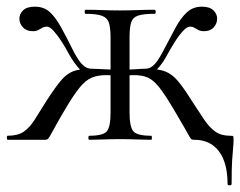

<svg xmlns="http://www.w3.org/2000/svg" viewBox="-22 -415 713 570"><path d="M653.6 131.2Q653.6 68.2 627.9 34.1Q602.2 0 555 0Q549.8 0 547.2 -1.1Q544.6 -2.2 540 -10.4Q535.4 -18.6 524.2 -38.3Q513 -58 490.4 -96Q466.4 -136 450.1 -156.5Q433.8 -177 417.3 -184.5Q400.8 -192 375.6 -192Q358.6 -192 335.2 -189L334.2 -207Q360.2 -208 380.8 -209.5Q401.4 -211 410 -211Q446.2 -211 466.9 -203.5Q487.6 -196 504.9 -176Q522.2 -156 547.2 -116Q568.8 -82.6 584.4 -59.5Q600 -36.4 617.3 -24.2Q634.6 -12 661 -12Q669.2 -12 670.3 -10.5Q671.4 -9 671.4 0Q671.4 10 670.1 23.1Q668.8 36.2 667.2 60.5Q665.6 84.8 665.6 131.2Q665.6 135.2 659.6 135.2Q653.6 135.2 653.6 131.2ZM0.6 0Q-1.6 0 -1.6 -6Q-1.6 -12 0.6 -12Q31 -12 48.4 -24Q65.8 -36 80.5 -59.1Q95.2 -82.2 116.2 -116Q142.2 -156 159 -176Q175.8 -196 195.5 -203.5Q215.2 -211 249 -211Q259.6 -211 273.3 -210.1Q287 -209.2 303.9 -208.6Q320.8 -208 338.8 -207L337.8 -189Q312 -192 294.4 -192Q268.4 -192 250.5 -184.5Q232.6 -177 215.6 -156.5Q198.6 -136 174.6 -96Q152.8 -59.2 142.2 -39.7Q131.6 -20.2 126.7 -11.7Q121.8 -3.2 119 -1.6Q116.2 0 110.8 0ZM249 -194.2Q229 -194.2 213.4 -211Q197.8 -227.8 183 -253.8Q173.6 -272 161.2 -291.2Q148.8 -310.4 137.3 -323.2Q125.8 -336 117.2 -336Q109.8 -336 104.1 -332.8Q98.4 -329.6 92 -326Q85.6 -322.4 75.4 -322.4Q56.8 -322.4 46.2 -333.7Q35.6 -345 35.6 -359.8Q35.6 -373.6 46.7 -384.4Q57.8 -395.2 81.6 -395.2Q108.2 -395.2 125.7 -379.3Q143.2 -363.4 159.9 -333Q176.6 -302.6 198.4 -258.6Q205 -246.6 212.4 -235.6Q219.8 -224.6 229.1 -217.8Q238.4 -211 249 -211ZM243.2 0Q240.4 0 240.4 -6Q240.4 -12 243.2 -12Q283.8 -12 295 -25Q306.2 -38 306.2 -81V-303.4Q306.2 -332.4 301.3 -347.4Q296.4 -362.4 280.5 -368.2Q264.6 -374 231.6 -374Q229.4 -374 229.4 -380Q229.4 -386 231.6 -386Q258.2 -386 283.8 -385Q309.4 -384 333.4 -384Q358.8 -384 384.4 -385Q410 -386 437.2 -386Q440.2 -386 440.2 -380Q440.2 -374 437.2 -374Q404.4 -374 388.4 -368.8Q372.4 -363.6 367.5 -348.6Q362.6 -333.6 362.6 -304.6V-81Q362.6 -38 374.1 -25Q385.6 -12 426.8 -12Q429 -12 429 -6Q429 0 426.8 0Q407.4 0 383.1 -1Q358.8 -2 333.4 -2Q309.4 -2 285.7 -1Q262 0 243.2 0ZM410 -194.2V-211Q420.6 -211 429.6 -217.8Q438.6 -224.6 446 -235.6Q453.4 -246.6 459.8 -258.6Q482.6 -302.6 499.2 -333Q515.8 -363.4 533.8 -379.3Q551.8 -395.2 577.4 -395.2Q600.4 -395.2 611.5 -384.4Q622.6 -373.6 622.6 -359.8Q622.6 -345 612.5 -333.7Q602.4 -322.4 583.6 -322.4Q573.6 -322.4 566.7 -326Q559.8 -329.6 554.6 -332.8Q549.4 -336 542 -336Q533.6 -336 521.5 -323.2Q509.4 -310.4 497.4 -291.2Q485.4 -272 475.2 -253.8Q461.6 -227.8 445.9 -211Q430.2 -194.2 410 -194.2Z"/></svg>

Font: Cormorant Garamond Light
Style: Regular
Weight: 300
Designer: Christian Thalmann (Catharsis Fonts)
Foundry: Catharsis Fonts
Version: Version 4.001